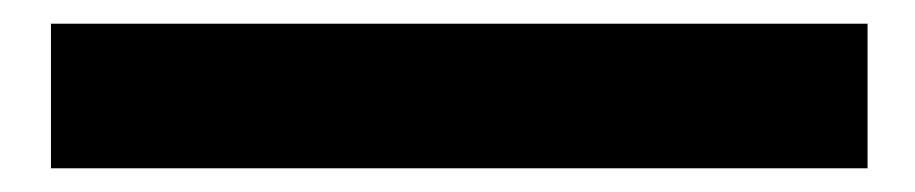

<svg xmlns="http://www.w3.org/2000/svg" viewBox="-20 100 772 162"><path d="M23 120V242H712V120Z"/></svg>

Font: Charger Pro
Style: UltraExt
Weight: 900
Designer: Jasper
Foundry: Cannot Into Space Fonts
Version: Version 1.09